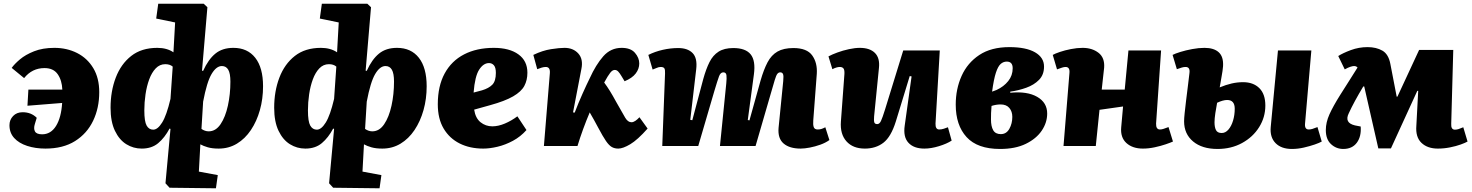

<svg xmlns="http://www.w3.org/2000/svg" viewBox="-20 -787 7935 1035"><path d="M168 -119Q160 -94 168.5 -78.5Q177 -63 207 -63Q254 -63 282 -108Q310 -153 315 -232L128 -217L133 -304H316Q314 -354 291 -387Q268 -420 220 -420Q153 -420 110 -366L43 -421Q58 -442 87.5 -467Q117 -492 163.5 -510.5Q210 -529 273 -529Q341 -529 396 -501Q451 -473 483 -419.5Q515 -366 515 -290Q515 -205 482 -136Q449 -67 384.5 -26.5Q320 14 225 14Q171 14 126.5 -0.5Q82 -15 56.5 -43Q31 -71 31 -112Q31 -141 50.5 -161.5Q70 -182 102 -182Q148 -182 178 -152Z M1069 -406 1075 -405Q1103 -467 1141 -498Q1179 -529 1238 -529Q1314 -529 1356 -475.5Q1398 -422 1398 -322Q1398 -254 1381 -193.5Q1364 -133 1332.5 -86Q1301 -39 1257 -12.5Q1213 14 1159 14Q1124 14 1100 7Q1076 0 1060 -9L1052 138L1154 157L1144 228L894 225L872 201L899 -92L894 -94Q868 -45 833 -15.5Q798 14 744 14Q699 14 661 -9.5Q623 -33 599.5 -82Q576 -131 576 -206Q576 -295 604 -368.5Q632 -442 687.5 -485.5Q743 -529 828 -529Q880 -529 915 -505L924 -666L822 -687L833 -767H1078L1098 -748ZM806 -88Q830 -88 854 -126.5Q878 -165 899 -254L911 -428Q896 -441 871 -441Q841 -441 819.5 -418.5Q798 -396 784.5 -359.5Q771 -323 764.5 -279Q758 -235 758 -192Q758 -132 770.5 -110Q783 -88 806 -88ZM1176 -431Q1146 -431 1120.5 -388Q1095 -345 1075 -239L1066 -92Q1085 -79 1105 -79Q1143 -79 1169 -117.5Q1195 -156 1208.5 -217.5Q1222 -279 1222 -347Q1222 -391 1210.5 -411Q1199 -431 1176 -431Z M1951 -406 1957 -405Q1985 -467 2023 -498Q2061 -529 2120 -529Q2196 -529 2238 -475.5Q2280 -422 2280 -322Q2280 -254 2263 -193.5Q2246 -133 2214.5 -86Q2183 -39 2139 -12.5Q2095 14 2041 14Q2006 14 1982 7Q1958 0 1942 -9L1934 138L2036 157L2026 228L1776 225L1754 201L1781 -92L1776 -94Q1750 -45 1715 -15.5Q1680 14 1626 14Q1581 14 1543 -9.5Q1505 -33 1481.5 -82Q1458 -131 1458 -206Q1458 -295 1486 -368.5Q1514 -442 1569.5 -485.5Q1625 -529 1710 -529Q1762 -529 1797 -505L1806 -666L1704 -687L1715 -767H1960L1980 -748ZM1688 -88Q1712 -88 1736 -126.5Q1760 -165 1781 -254L1793 -428Q1778 -441 1753 -441Q1723 -441 1701.5 -418.5Q1680 -396 1666.5 -359.5Q1653 -323 1646.5 -279Q1640 -235 1640 -192Q1640 -132 1652.5 -110Q1665 -88 1688 -88ZM2058 -431Q2028 -431 2002.5 -388Q1977 -345 1957 -239L1948 -92Q1967 -79 1987 -79Q2025 -79 2051 -117.5Q2077 -156 2090.5 -217.5Q2104 -279 2104 -347Q2104 -391 2092.5 -411Q2081 -431 2058 -431Z M2642 -529Q2726 -529 2774.5 -494Q2823 -459 2823 -395Q2823 -355 2806.5 -324Q2790 -293 2746 -267.5Q2702 -242 2622 -220L2536 -196Q2543 -150 2570.5 -128Q2598 -106 2634 -106Q2666 -106 2701.5 -121Q2737 -136 2769 -160L2818 -86Q2786 -50 2745 -28Q2704 -6 2662 4Q2620 14 2585 14Q2513 14 2458 -13.5Q2403 -41 2371.5 -94Q2340 -147 2340 -225Q2340 -323 2377 -391Q2414 -459 2482 -494Q2550 -529 2642 -529ZM2653 -394Q2653 -423 2642.5 -435Q2632 -447 2616 -447Q2586 -447 2563 -411.5Q2540 -376 2533 -288L2578 -300Q2615 -311 2634 -330.5Q2653 -350 2653 -394Z M3069 -181 3078 -180Q3097 -230 3120 -281.5Q3143 -333 3159 -365Q3192 -438 3232 -483.5Q3272 -529 3331 -529Q3380 -529 3403 -502Q3426 -475 3426 -445Q3426 -416 3407 -391Q3388 -366 3347 -349L3330 -377Q3320 -394 3312 -402Q3304 -410 3294 -410Q3281 -410 3269 -394Q3257 -379 3237 -342Q3252 -322 3267.5 -297Q3283 -272 3302 -237Q3336 -176 3350.5 -152Q3365 -128 3384 -128Q3394 -128 3405 -135.5Q3416 -143 3427 -155L3471 -94Q3417 -33 3377.5 -9.5Q3338 14 3313 14Q3293 14 3278 5.5Q3263 -3 3246.5 -27Q3230 -51 3204 -100Q3192 -123 3181.5 -141.5Q3171 -160 3159 -181Q3141 -139 3123.5 -91Q3106 -43 3093 0H2912L2944 -392Q2947 -426 2922 -426Q2912 -426 2900 -422.5Q2888 -419 2876 -414L2855 -491Q2905 -515 2950.5 -522Q2996 -529 3023 -529Q3070 -529 3097.5 -498.5Q3125 -468 3114 -415Z M3895 -337Q3898 -366 3896 -381.5Q3894 -397 3879 -397Q3864 -397 3856 -375.5Q3848 -354 3831 -297L3744 0H3550L3565 -391Q3566 -412 3561 -419Q3556 -426 3541 -426Q3531 -426 3519 -420.5Q3507 -415 3498 -412L3475 -491Q3511 -509 3553 -518.5Q3595 -528 3636 -528Q3687 -528 3713.5 -501Q3740 -474 3733 -414L3701 -141L3712 -139L3771 -361Q3786 -415 3804.5 -452Q3823 -489 3853.5 -508.5Q3884 -528 3933 -528Q3999 -528 4026.5 -494Q4054 -460 4044 -386L4011 -140L4020 -138L4080 -353Q4097 -412 4117.5 -451Q4138 -490 4171 -509Q4204 -528 4257 -528Q4330 -528 4358.5 -488Q4387 -448 4383 -389L4364 -138Q4362 -115 4366.5 -102Q4371 -89 4388 -89Q4399 -89 4408.5 -92Q4418 -95 4429 -101L4451 -32Q4430 -17 4402 -7Q4374 3 4345.5 8.5Q4317 14 4296 14Q4236 14 4204 -13.5Q4172 -41 4177 -98L4202 -349Q4205 -378 4201 -387.5Q4197 -397 4186 -397Q4177 -397 4170.5 -389Q4164 -381 4156.5 -356Q4149 -331 4134 -279L4053 0H3861Z M4446 -483Q4464 -493 4494 -504Q4524 -515 4556.5 -522Q4589 -529 4615 -529Q4669 -529 4696.5 -501.5Q4724 -474 4718 -420L4692 -160Q4690 -137 4693 -127.5Q4696 -118 4709 -118Q4721 -118 4729 -135Q4737 -152 4751 -197L4849 -515H5046L5023 -121Q5022 -89 5043 -89Q5055 -89 5067.5 -93Q5080 -97 5090 -101L5110 -29Q5084 -12 5041.5 1Q4999 14 4963 14Q4906 14 4877 -17.5Q4848 -49 4857 -110L4894 -375L4884 -377L4809 -132Q4783 -49 4742 -17.5Q4701 14 4642 14Q4578 14 4543 -25Q4508 -64 4513 -132L4532 -389Q4533 -411 4526.5 -418.5Q4520 -426 4507 -426Q4490 -426 4467 -414Z M5371 16Q5249 16 5190.5 -48Q5132 -112 5132 -223Q5132 -307 5163.5 -377.5Q5195 -448 5259 -490.5Q5323 -533 5421 -533Q5511 -533 5559.5 -505Q5608 -477 5608 -428Q5608 -384 5581 -356.5Q5554 -329 5512 -314Q5470 -299 5426 -293V-287Q5517 -296 5571 -265Q5625 -234 5625 -175Q5625 -126 5595.5 -82.5Q5566 -39 5509.5 -11.5Q5453 16 5371 16ZM5328 -293 5352 -302Q5391 -320 5415 -350Q5439 -380 5439 -419Q5439 -455 5407 -455Q5389 -455 5374.5 -442.5Q5360 -430 5348.5 -395Q5337 -360 5328 -293ZM5375 -64Q5405 -64 5421 -92.5Q5437 -121 5437 -157Q5437 -186 5421 -205Q5405 -224 5374 -224Q5350 -224 5325 -216Q5323 -195 5322.5 -177.5Q5322 -160 5322 -143Q5322 -106 5334 -85Q5346 -64 5375 -64Z M6034 -213 5907 -195 5887 0H5713L5745 -394Q5748 -426 5724 -426Q5716 -426 5705 -422.5Q5694 -419 5678 -413L5655 -491Q5667 -498 5693.5 -507Q5720 -516 5753 -522.5Q5786 -529 5816 -529Q5867 -529 5901.5 -502.5Q5936 -476 5932 -422Q5929 -393 5925.5 -363.5Q5922 -334 5919 -304H6043L6063 -515H6239L6212 -121Q6211 -89 6233 -89Q6242 -89 6252.5 -92.5Q6263 -96 6279 -102L6303 -24Q6290 -18 6263.5 -9Q6237 0 6204.5 7Q6172 14 6141 14Q6085 14 6052 -16Q6019 -46 6024 -101Z M6543 16Q6460 16 6411.5 -24.5Q6363 -65 6363 -133Q6363 -148 6366 -177Q6369 -206 6373.5 -243Q6378 -280 6383 -319.5Q6388 -359 6392 -394Q6396 -426 6371 -426Q6362 -426 6351 -423Q6340 -420 6324 -414L6301 -491Q6314 -498 6343 -507Q6372 -516 6407 -522.5Q6442 -529 6473 -529Q6524 -529 6550 -505Q6576 -481 6573 -430Q6571 -405 6565.5 -376.5Q6560 -348 6555 -316Q6589 -330 6619.5 -337Q6650 -344 6681 -344Q6736 -344 6768.5 -312Q6801 -280 6801 -218Q6801 -155 6767.5 -101.5Q6734 -48 6675.5 -16Q6617 16 6543 16ZM6944 16Q6887 16 6856 -15.5Q6825 -47 6830 -102L6869 -515H7049L7015 -121Q7012 -89 7035 -89Q7044 -89 7054.5 -92Q7065 -95 7082 -102L7105 -24Q7093 -17 7067 -8Q7041 1 7008.5 8.5Q6976 16 6944 16ZM6566 -70Q6586 -70 6602 -88.5Q6618 -107 6627 -137Q6636 -167 6636 -201Q6636 -248 6595 -248Q6573 -248 6541 -233Q6536 -208 6531.5 -177.5Q6527 -147 6527 -128Q6527 -101 6535 -85.5Q6543 -70 6566 -70Z M7478 13H7410L7334 -321H7329Q7279 -238 7251 -177Q7225 -125 7284 -111L7315 -105Q7319 -51 7294 -17.5Q7269 16 7221 16Q7183 16 7155 -10Q7127 -36 7127 -86Q7127 -127 7146.5 -170.5Q7166 -214 7205 -276Q7228 -312 7251 -348.5Q7274 -385 7298 -423Q7291 -431 7279 -431Q7272 -431 7259.5 -427Q7247 -423 7229 -413L7194 -485Q7219 -501 7262 -517Q7305 -533 7352 -533Q7399 -533 7432 -514Q7465 -495 7475 -442L7509 -266H7513L7630 -518H7814L7803 -120Q7801 -88 7823 -88Q7832 -88 7842 -91Q7852 -94 7868 -101L7891 -24Q7879 -17 7854 -8Q7829 1 7796.5 7.5Q7764 14 7731 14Q7675 14 7642.5 -17Q7610 -48 7615 -109L7625 -297H7620Z"/></svg>

Font: Literata 12pt ExtraBold
Style: Italic
Weight: 800
Italic angle: -2°
Designer: Latin by Veronika Burian and Jose Scaglione. Greek by Irene Vlachou. Cyrillic by Vera Evstafieva
Foundry: TypeTogether
Version: Version 3.002